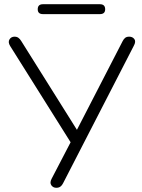

<svg xmlns="http://www.w3.org/2000/svg" viewBox="-20 -885 676 911"><path d="M247 6Q232 6 223.5 -6Q215 -18 225 -37L315 -210L28 -667Q17 -685 25 -698Q33 -711 49 -711Q60 -711 67.5 -705.5Q75 -700 81 -690L345 -269L562 -690Q567 -700 574 -705.5Q581 -711 593 -711Q609 -711 617.5 -699.5Q626 -688 615 -668L279 -15Q274 -5 266.5 0.5Q259 6 247 6ZM184 -818Q159 -818 159 -841Q159 -865 184 -865H454Q479 -865 479 -841Q479 -818 454 -818Z"/></svg>

Font: Nunito Light
Style: Regular
Weight: 300
Designer: Vernon Adams
Foundry: Vernon Adams
Version: Version 3.601; ttfautohint (v1.8.2.53-6de2)